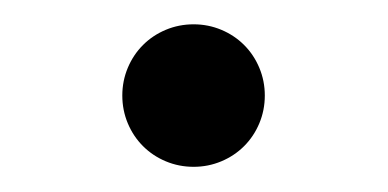

<svg xmlns="http://www.w3.org/2000/svg" viewBox="-20 -124 311 154"><path d="M78.1 -47.4Q78.1 -59.1 82.5 -69.6Q86.9 -80.1 94.7 -87.9Q102.5 -95.7 113 -100.1Q123.5 -104.5 135.3 -104.5Q147 -104.5 157.5 -100.1Q168 -95.7 175.8 -87.9Q183.6 -80.1 188 -69.6Q192.4 -59.1 192.4 -47.4Q192.4 -35.6 188 -25.1Q183.6 -14.6 175.8 -6.8Q168 1 157.5 5.4Q147 9.8 135.3 9.8Q123.5 9.8 113 5.4Q102.5 1 94.7 -6.8Q86.9 -14.6 82.5 -25.1Q78.1 -35.6 78.1 -47.4Z"/></svg>

Font: Proza Libre
Style: Light
Weight: 300
Designer: Jasper de Waard
Foundry: Jasper de Waard
Version: Version 1.000; ttfautohint (v1.4.1.8-43bc)